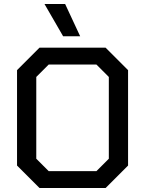

<svg xmlns="http://www.w3.org/2000/svg" viewBox="-20 -938 724 958"><path d="M65 -112V-588L177 -700H507L619 -588V-112L507 0H177ZM461 -84 523 -146V-554L461 -616H223L161 -554V-146L223 -84ZM202 -918H305L380 -757H295Z"/></svg>

Font: Chakra Petch Medium
Style: Regular
Weight: 500
Designer: Katatrad Aksorn Co.,Ltd.
Foundry: Cadson Demak Co.,Ltd.
Version: Version 1.000; ttfautohint (v1.6)